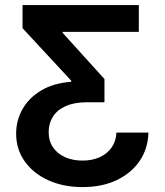

<svg xmlns="http://www.w3.org/2000/svg" viewBox="-20 -556 669 778"><path d="M314.5 202.1Q236.3 202.1 175.5 174.3Q114.7 146.5 80.1 97.7Q45.4 48.8 45.4 -14.6Q45.4 -67.9 71 -113.5Q96.7 -159.2 146.5 -189.2Q196.3 -219.2 268.6 -224.6V-229L71.3 -441.9V-535.6H542.5V-426.8H233.9V-422.9L403.3 -235.8V-141.6H332.5Q281.2 -141.6 246.6 -126.2Q211.9 -110.8 194.6 -83.5Q177.2 -56.2 177.2 -21Q177.2 15.1 194.8 41Q212.4 66.9 243.4 80.8Q274.4 94.7 314 94.7Q353.5 94.7 383.8 81.1Q414.1 67.4 432.1 42Q450.2 16.6 451.7 -18.6H581.5Q579.6 46.9 545.7 96.4Q511.7 146 452.4 174.1Q393.1 202.1 314.5 202.1Z"/></svg>

Font: Inter 20pt SemiBold
Style: Regular
Weight: 600
Version: Version 4.001;git-66647c0bb